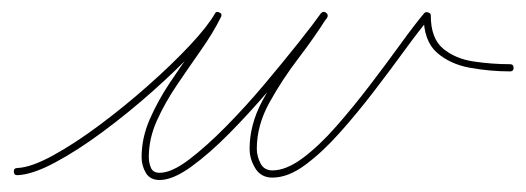

<svg xmlns="http://www.w3.org/2000/svg" viewBox="-20 -284 876 320"><path d="M3 2Q3 -4 9 -4Q32 -5 68.5 -25Q105 -45 146.5 -76Q188 -107 227.5 -142Q267 -177 296.5 -208.5Q326 -240 338 -261Q341 -266 346 -263Q351 -261 348 -255Q335 -229 315 -200.5Q295 -172 275 -142.5Q255 -113 241.5 -83Q228 -53 228 -22Q228 -13 231.5 -4.5Q235 4 246 4Q266 4 295 -18Q324 -40 357 -73.5Q390 -107 421.5 -144.5Q453 -182 478 -213.5Q503 -245 515 -262Q519 -266 523 -263Q528 -260 525 -255Q505 -223 477.5 -187Q450 -151 429 -113Q408 -75 408 -36Q408 -24 414 -12Q420 0 434 0Q457 0 484.5 -20.5Q512 -41 540.5 -73.5Q569 -106 596.5 -142Q624 -178 647.5 -210.5Q671 -243 687 -262Q690 -265 694 -263Q698 -262 698 -258Q698 -220 718.5 -203Q739 -186 769.5 -181.5Q800 -177 830 -177Q830 -177 830 -177Q830 -177 830 -177Q836 -177 836 -171Q836 -165 830 -165Q797 -165 763.5 -171Q730 -177 708 -196.5Q686 -216 686 -258Q686 -262 692 -259Q699 -257 696 -254Q679 -234 655 -201Q631 -168 603 -131.5Q575 -95 546 -62.5Q517 -30 488.5 -9Q460 12 434 12Q415 12 405.5 -3.5Q396 -19 396 -36Q396 -76 417 -115.5Q438 -155 466 -191.5Q494 -228 515 -261Q518 -266 523 -263Q528 -259 525 -254Q511 -237 486 -204.5Q461 -172 428.5 -134Q396 -96 362.5 -62Q329 -28 298.5 -6Q268 16 246 16Q230 16 223 4Q216 -8 216 -22Q216 -54 229.5 -85Q243 -116 263 -146Q283 -176 303.5 -204.5Q324 -233 338 -261Q340 -266 346 -263Q351 -260 348 -255Q336 -233 305.5 -200.5Q275 -168 234.5 -132Q194 -96 151.5 -64.5Q109 -33 71.5 -13Q34 7 9 8Q3 8 3 2Z"/></svg>

Font: FRB American Cursive Thin
Style: Italic
Weight: 100
Italic angle: -25°
Version: Version 2.0;Modular Font Editor K font №1